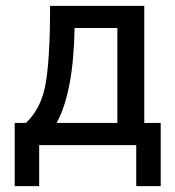

<svg xmlns="http://www.w3.org/2000/svg" viewBox="-20 -492 594 651"><path d="M29.8 -75.2H67.9Q121.1 -125 135.5 -212.4Q149.9 -299.8 149.9 -472.2H469.2V-75.2H524.9V139.2H441.9V0H112.8V139.2H29.8ZM171.9 -75.2H377.9V-397H232.9Q229 -178.2 171.9 -75.2Z"/></svg>

Font: CMU Bright
Style: SemiBold
Weight: 600
Version: Version 0.7.0